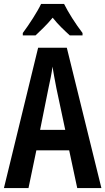

<svg xmlns="http://www.w3.org/2000/svg" viewBox="-20 -957 536 977"><path d="M306 -937H189C171 -898 128 -832 96 -789V-777H161C182 -797 218 -830 248 -867C276 -831 310 -800 335 -777H400V-789C364 -836 328 -893 306 -937ZM373 0H496L320 -714H174L0 0H125L165 -192H332ZM267 -508 312 -296H184L227 -510C234 -542 244 -588 247 -618C253 -583 258 -554 267 -508Z"/></svg>

Font: Noto Sans Gurmukhi UI ExtraCondensed SemiBold
Style: Regular
Weight: 600
Width: 2
Designer: Jelle Bosma - Monotype Design Team
Foundry: Monotype Imaging Inc.
Version: Version 2.004